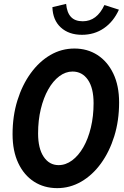

<svg xmlns="http://www.w3.org/2000/svg" viewBox="-20 -962 640 993"><path d="M276 11Q208 11 156 -22.5Q104 -56 74.5 -118.5Q45 -181 45 -268Q45 -362 70 -442.5Q95 -523 139 -583.5Q183 -644 240.5 -677.5Q298 -711 365 -711Q432 -711 484 -677.5Q536 -644 566 -581.5Q596 -519 596 -432Q596 -338 571 -257.5Q546 -177 502 -116.5Q458 -56 400 -22.5Q342 11 276 11ZM283 -108Q320 -108 353 -132.5Q386 -157 411 -200.5Q436 -244 450 -302.5Q464 -361 464 -428Q464 -507 434.5 -549.5Q405 -592 355 -592Q319 -592 286.5 -567.5Q254 -543 229.5 -499.5Q205 -456 191 -398Q177 -340 177 -272Q177 -194 206 -151Q235 -108 283 -108ZM404 -782Q336 -782 294.5 -820Q253 -858 251 -925L322 -942Q326 -897 347 -874.5Q368 -852 408 -852Q481 -852 520 -936L595 -912Q567 -850 517.5 -816Q468 -782 404 -782Z"/></svg>

Font: Red Hat Mono SemiBold
Style: Italic
Weight: 600
Italic angle: -12°
Monospace: yes
Designer: Pentagram, MCKL
Foundry: MCKL
Version: Version 1.030